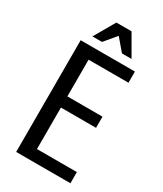

<svg xmlns="http://www.w3.org/2000/svg" viewBox="-217 -961 884 1042"><g transform="rotate(30 225.0 -440.0)"><path d="M160 -70H410V0H70V-700H410V-630H160V-400H380V-330H160ZM115 -750 190 -880H285L360 -750H300L237 -824L175 -750Z"/></g></svg>

Font: Cuprum
Style: Regular
Weight: 400
Designer: Jovanny Lemonad
Foundry: Jovanny Lemonad
Version: Version 1.002